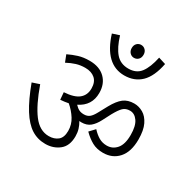

<svg xmlns="http://www.w3.org/2000/svg" viewBox="-169 -1028 1107 1108"><g transform="rotate(30 385.0 -474.0)"><path d="M425 -817Q425 -837 436.5 -848.5Q448 -860 464 -860Q481 -860 492.5 -848Q504 -836 504 -817Q504 -797 492.5 -785.5Q481 -774 464 -774Q448 -774 436.5 -786Q425 -798 425 -817ZM638 -833Q620 -742 576.5 -700Q533 -658 466 -658Q338 -658 284 -832L330 -847Q351 -777 382.5 -740.5Q414 -704 467 -704Q520 -704 547.5 -740.5Q575 -777 590 -848ZM399 -213Q399 -149 360.5 -118.5Q322 -88 269 -88Q217 -88 175.5 -114.5Q134 -141 97 -200Q60 -259 24 -356L72 -372Q113 -256 158 -196.5Q203 -137 264 -137Q300 -137 323.5 -156Q347 -175 347 -219Q347 -261 325 -296Q303 -331 270 -359Q245 -354 217 -352L213 -400Q280 -404 310.5 -429Q341 -454 341 -498Q341 -541 316.5 -562.5Q292 -584 251 -584Q219 -584 191.5 -575.5Q164 -567 134 -551L116 -597Q147 -612 179 -622Q211 -632 252 -632Q318 -632 355.5 -595.5Q393 -559 393 -498Q393 -414 316 -376Q331 -360 344.5 -353.5Q358 -347 377 -347Q399 -347 413.5 -358.5Q428 -370 443 -398L475 -457Q501 -504 528.5 -525.5Q556 -547 599 -547Q630 -547 658.5 -530.5Q687 -514 705 -477Q723 -440 723 -379Q723 -297 684.5 -253.5Q646 -210 583 -210Q541 -210 510 -227Q479 -244 449 -274L482 -309Q505 -284 528.5 -270.5Q552 -257 581 -257Q620 -257 645.5 -287Q671 -317 671 -379Q671 -439 650 -469Q629 -499 598 -499Q570 -499 553 -482.5Q536 -466 514 -426L486 -372Q468 -337 445.5 -318.5Q423 -300 387 -300Q380 -300 374 -301Q386 -281 392.5 -259.5Q399 -238 399 -213Z"/></g></svg>

Font: Noto Sans SemiCondensed Light
Style: Italic
Weight: 300
Width: 4
Italic angle: -12°
Designer: Monotype Design Team
Foundry: Monotype Imaging Inc.
Version: Version 2.013; ttfautohint (v1.8.4.7-5d5b)